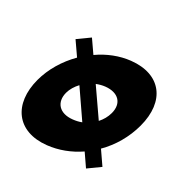

<svg xmlns="http://www.w3.org/2000/svg" viewBox="-212 -751 990 990"><g transform="rotate(-45 283.0 -256.0)"><path d="M481.5 -484 415.7 -538 353.9 -465C284.4 -505 205.6 -528 128.6 -528C-44.4 -528 -137.3 -416 -75.6 -256C-51.7 -194 -11.6 -139 39.4 -95L-17.8 -28L48 26L109.3 -46C176.3 -7 255.8 15 337.8 15C514.8 15 600.2 -98 539.4 -256C515.9 -317 474.7 -372 423.1 -415ZM112.4 -256C85 -327 118.8 -377 185.8 -377C210.8 -377 237.8 -369 261.9 -356L137.1 -210C126.7 -224 118.9 -239 112.4 -256ZM278.6 -136C251.6 -136 225.9 -143 202.3 -155L326 -301C336.4 -287 345.2 -272 351.4 -256C378.3 -186 347.6 -136 278.6 -136Z"/></g></svg>

Font: Hussar
Style: BdOpOblFour
Weight: 700
Foundry: Cannot Into Space Fonts
Version: Version 2.00